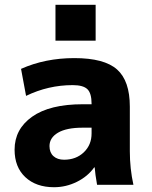

<svg xmlns="http://www.w3.org/2000/svg" viewBox="-20 -773 634 803"><path d="M291 -530Q416 -530 469.5 -482.5Q523 -435 523 -327V-140Q523 -68 538 0H386Q378 -45 376 -73H374Q347 -35 301.5 -12.5Q256 10 206 10Q131 10 86 -32Q41 -74 41 -147Q41 -233 114.5 -285Q188 -337 326 -337H363V-339Q363 -383 345.5 -400Q328 -417 284 -417Q182 -417 89 -372L68 -485Q169 -530 291 -530ZM212 -603V-753H380V-603ZM187 -162Q187 -135 203.5 -120Q220 -105 248 -105Q298 -105 330.5 -136Q363 -167 363 -215V-239H326Q258 -239 222.5 -218Q187 -197 187 -162Z"/></svg>

Font: Mplus 1p ExtraBold
Style: Regular
Weight: 800
Version: Version 1.061